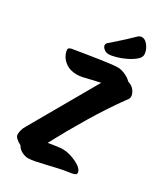

<svg xmlns="http://www.w3.org/2000/svg" viewBox="-238 -1044 993 1162"><g transform="rotate(30 259.0 -463.0)"><path d="M162 27Q144 27 121 16Q98 5 85 -18Q65 -28 51 -41Q37 -54 37 -66Q37 -83 41.5 -99Q46 -115 56 -131L319 -590Q293 -585 264 -577.5Q235 -570 209.5 -564.5Q184 -559 169 -559Q122 -559 93.5 -577.5Q65 -596 52.5 -620Q40 -644 40 -662Q40 -670 48 -674Q56 -678 62 -679Q69 -680 95.5 -684.5Q122 -689 160 -695Q198 -701 237.5 -707Q277 -713 310.5 -717Q344 -721 361 -721Q385 -721 413.5 -708Q442 -695 457 -678Q486 -670 502 -648.5Q518 -627 518 -607Q518 -597 513 -589.5Q508 -582 498 -569Q427 -471 355.5 -352Q284 -233 220 -113Q248 -118 276 -122Q304 -126 322 -126Q343 -126 368 -119Q393 -112 416 -101Q439 -90 454 -75.5Q469 -61 469 -46Q469 -36 457 -31Q445 -26 412 -22Q389 -19 355 -11.5Q321 -4 284 5Q247 14 214.5 20.5Q182 27 162 27ZM271 -762Q252 -762 237.5 -774Q223 -786 223 -799Q223 -810 232 -817Q247 -830 271 -851Q295 -872 321 -896Q347 -920 367 -940Q380 -953 395 -953Q412 -953 426.5 -939.5Q441 -926 450.5 -906Q460 -886 460 -867Q460 -848 438.5 -829.5Q417 -811 385.5 -795.5Q354 -780 322.5 -771Q291 -762 271 -762Z"/></g></svg>

Font: Protest Riot
Style: Regular
Weight: 400
Designer: Octavio Pardo
Foundry: Ashler Design
Version: Version 2.005; ttfautohint (v1.8.4.7-5d5b)